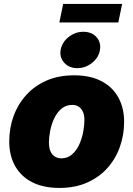

<svg xmlns="http://www.w3.org/2000/svg" viewBox="-20 -924 663 954"><path d="M275.4 9.8Q195.3 9.8 139.6 -18.8Q84 -47.4 54.9 -99.4Q25.9 -151.4 25.9 -221.2Q25.9 -288.1 47.6 -347.4Q69.3 -406.7 110.8 -452.4Q152.3 -498 211.9 -523.9Q271.5 -549.8 348.1 -549.8Q427.7 -549.8 483.2 -521.2Q538.6 -492.7 567.6 -440.4Q596.7 -388.2 596.7 -318.4Q596.7 -252.9 575.4 -193.6Q554.2 -134.3 513.2 -88.6Q472.2 -43 412.4 -16.6Q352.5 9.8 275.4 9.8ZM284.2 -137.2Q315.9 -137.2 338.4 -157Q360.8 -176.8 374.3 -207Q387.7 -237.3 393.6 -269.8Q399.4 -302.2 399.4 -327.1Q399.4 -352.1 391.8 -368.9Q384.3 -385.7 370.8 -394.3Q357.4 -402.8 339.4 -402.8Q307.1 -402.8 284.7 -383.3Q262.2 -363.8 248.5 -334Q234.9 -304.2 229 -272.2Q223.1 -240.2 223.1 -215.3Q223.1 -177.2 240 -157.2Q256.8 -137.2 284.2 -137.2ZM364.3 -585.4Q323.7 -585.4 299.6 -611.8Q275.4 -638.2 281.2 -675.8Q288.1 -713.9 320.8 -740Q353.5 -766.1 394 -766.1Q435.1 -766.1 459 -740Q482.9 -713.9 476.6 -675.8Q470.7 -638.2 437.7 -611.8Q404.8 -585.4 364.3 -585.4ZM586.9 -904.3 567.9 -812.5H274.9L293.9 -904.3Z"/></svg>

Font: Inter 16pt Black
Style: Italic
Weight: 900
Italic angle: -9.3988°
Version: Version 4.001;git-66647c0bb